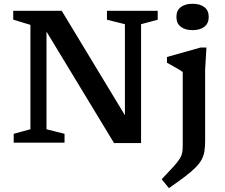

<svg xmlns="http://www.w3.org/2000/svg" viewBox="-20 -755 1188 1016"><path d="M141 -71V-623.5L50 -651V-698H306.5L673.5 -91.5L641 -59.5V-627L546 -650.5V-698H814.5V-650.5L726.5 -627V2H583.5L198.5 -633L226 -640.5V-71L321.5 -47V0H52.5V-47ZM999 -595.5Q959.5 -595.5 936.5 -613.5Q913.5 -631.5 913.5 -665.5Q913.5 -699.5 936.5 -717.2Q959.5 -735 999 -735Q1038.5 -735 1061.5 -717.2Q1084.5 -699.5 1084.5 -665.5Q1084.5 -631.5 1061.5 -613.5Q1038.5 -595.5 999 -595.5ZM947 -374Q941.5 -378.5 927.2 -387Q913 -395.5 895.8 -405.2Q878.5 -415 863.5 -423V-453.5L1041.5 -503.5H1072.5L1065.5 -386.5V-9.5Q1065.5 21 1061.8 44.8Q1058 68.5 1047.2 89Q1036.5 109.5 1015.2 131Q994 152.5 959.5 178.8Q925 205 874 240.5L835.5 193.5Q875 152.5 897.8 127.2Q920.5 102 931 85Q941.5 68 944.2 52.2Q947 36.5 947 14.5Z"/></svg>

Font: Newsreader 9pt Medium
Style: Regular
Weight: 500
Designer: Hugues Gentile
Foundry: Production Type
Version: Version 1.003